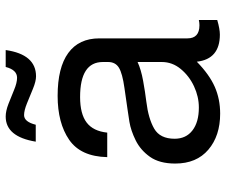

<svg xmlns="http://www.w3.org/2000/svg" viewBox="-78 -678 775 658"><g transform="rotate(-90 309.0 -349.5)"><path d="M569 -55V8Q538 17 519 17Q435 17 426 -62Q382 -19 340 -0.5Q298 18 248 18Q172 18 124.5 -22.5Q77 -63 77 -136Q77 -190 100 -222.5Q123 -255 156.5 -271.5Q190 -288 220 -293Q234 -295 263 -299.5Q292 -304 336 -310Q386 -317 405.5 -329Q425 -341 425 -366V-384Q425 -462 305 -462Q247 -462 217.5 -439.5Q188 -417 183 -369H99Q101 -460 158.5 -499.5Q216 -539 309 -539Q406 -539 456 -502.5Q506 -466 506 -396V-94Q506 -53 551 -53Q559 -53 569 -55ZM425 -182V-265Q399 -253 360.5 -246Q322 -239 289 -235Q231 -228 196.5 -208Q162 -188 162 -138Q162 -99 190.5 -77Q219 -55 269 -55Q306 -55 341.5 -71.5Q377 -88 401 -117Q425 -146 425 -182ZM408 -717H466Q451 -613 376 -613Q359 -613 333.5 -623.5Q308 -634 283.5 -644Q259 -654 243 -654Q220 -654 210 -614H152Q169 -717 238 -717Q257 -717 281.5 -707.5Q306 -698 330 -688Q354 -678 371 -678Q398 -678 408 -717Z"/></g></svg>

Font: Fragment Mono SC
Style: Regular
Weight: 400
Monospace: yes
Designer: Wei Huang based on Nimbus Sans by URW Studio, based on Helvetica by Max Miedinger.
Foundry: Wei Huang
Version: Version 1.012; ttfautohint (v1.8.4.7-5d5b)